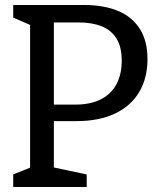

<svg xmlns="http://www.w3.org/2000/svg" viewBox="-20 -750 660 770"><path d="M33 -50.5 120.7 -85.8 100.7 -47.2V-680L120.7 -641.2L33 -679.5V-730H196V-44.3L173.7 -83L327.7 -50.5V0H33ZM169 -330.5H282Q343.2 -330.5 384.8 -351.9Q426.5 -373.3 447.3 -412.8Q468.2 -452.2 468.2 -506.7Q468.2 -562 446.8 -596Q425.3 -630 386.9 -645Q348.5 -660 294.7 -660H168.8V-730H316.5Q394.5 -730 451.4 -707.1Q508.3 -684.2 539.9 -635.6Q571.5 -587 571.5 -513Q571.5 -437.7 538.8 -381.8Q506.2 -325.8 442.2 -295.1Q378.2 -264.3 287 -264.3H169Z"/></svg>

Font: Monaspace Xenon Var
Style: Regular
Weight: 400
Designer: Riley Cran and the Lettermatic Team
Version: Version 1.000 (Monaspace Xenon Var)